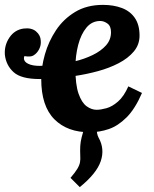

<svg xmlns="http://www.w3.org/2000/svg" viewBox="-31 -531 632 787"><path d="M296 236 258 198Q277 176 286 161Q295 146 297 133.5Q299 121 298 109Q297 84 298 67Q299 50 304 30.5Q309 11 319 -20L376 -45Q366 -29 365.5 -5.5Q365 18 373 33Q399 79 382 129.5Q365 180 296 236ZM338 11Q246 12 192 -42Q138 -96 138 -207Q138 -255 153 -308Q168 -361 198.5 -407Q229 -453 277 -482Q325 -511 391 -511Q435 -511 469 -498Q503 -485 522 -457Q541 -429 541 -385Q541 -348 517.5 -320Q494 -292 455.5 -272Q417 -252 371 -239.5Q325 -227 279 -220Q233 -213 194 -210Q155 -207 132 -207Q56 -207 25 -235Q-6 -263 -11 -306Q-14 -345 7.5 -377Q29 -409 66 -414Q98 -418 116.5 -402.5Q135 -387 136 -365Q138 -346 129.5 -329.5Q121 -313 108 -305Q101 -300 90.5 -299.5Q80 -299 69 -301Q67 -295 67 -292Q67 -278 84.5 -269.5Q102 -261 131 -261Q160 -261 198 -265.5Q236 -270 275.5 -279.5Q315 -289 349 -305.5Q383 -322 403.5 -345Q424 -368 424 -399Q424 -424 409.5 -434.5Q395 -445 380 -445Q346 -445 323.5 -418Q301 -391 289.5 -347Q278 -303 278 -252Q278 -184 291 -147Q304 -110 324 -95.5Q344 -81 365 -81Q382 -81 405.5 -87.5Q429 -94 453 -115Q477 -136 495 -177L551 -150Q523 -85 488 -50Q453 -15 415 -2Q377 11 338 11Z"/></svg>

Font: Lora
Style: Italic
Weight: 400
Italic angle: -3°
Designer: Olga Karpushina, Alexei Vanyashin (Cyrillic)
Foundry: Cyreal
Version: Version 3.008